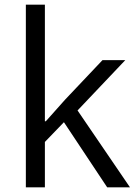

<svg xmlns="http://www.w3.org/2000/svg" viewBox="-20 -797 590 817"><path d="M171 0H90V-777H171V-281H175L257 -373L416 -541H513L310 -327L533 0H436L252 -277L171 -193Z"/></svg>

Font: IBM Plex Sans SC
Style: Regular
Weight: 400
Designer: Mike Abbink; Paul van der Laan; Pieter van Rosmalen; Eunyou Noh; Wujin Sim; Chorong Kim; Dohee Lee; Yejin We; Jinhee Kim
Foundry: Sandoll Inc.
Version: Version 1.000